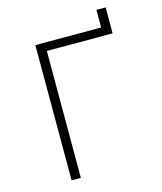

<svg xmlns="http://www.w3.org/2000/svg" viewBox="-121 -913 842 1001"><g transform="rotate(-15 300.0 -412.5)"><path d="M140 0H190V-685H545V-825H495V-730H140Z"/></g></svg>

Font: JetBrains Mono Thin
Style: Regular
Weight: 100
Monospace: yes
Designer: Philipp Nurullin, Konstantin Bulenkov
Foundry: JetBrains
Version: Version 2.305